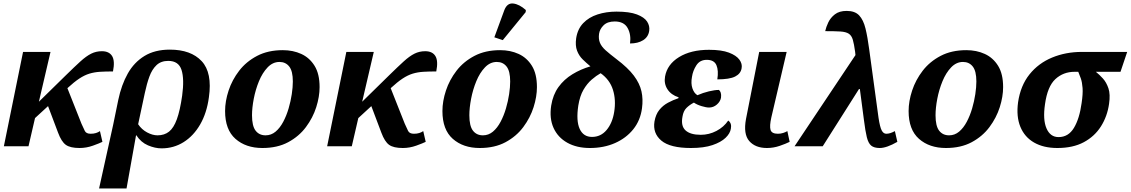

<svg xmlns="http://www.w3.org/2000/svg" viewBox="-20 -831 6425 1091"><path d="M2 0 111 -536H267L201 -253L354 -403Q404 -452 437 -482Q470 -512 498 -526Q526 -540 559 -540Q600 -540 617 -512.5Q634 -485 622 -425Q580 -425 548 -423Q516 -421 488 -412.5Q460 -404 430.5 -384.5Q401 -365 363 -330L443 -128Q454 -103 462 -87Q470 -71 495 -71Q512 -71 525 -75Q538 -79 548 -86L562 -25Q546 -17 508.5 -3.5Q471 10 432 10Q379 10 354 -8Q329 -26 310 -77L253 -228L179 -160L142 0Z M652 -263Q670 -349 706 -413Q742 -477 801 -513Q860 -549 945 -549Q1065 -549 1126 -483.5Q1187 -418 1167 -278Q1155 -189 1117.5 -124Q1080 -59 1023.5 -23.5Q967 12 898 12Q861 12 821 -5Q781 -22 755 -62H753L699 240H543L623 -122ZM875 -62Q914 -62 940.5 -83Q967 -104 985 -153.5Q1003 -203 1015 -287Q1028 -382 1011.5 -433.5Q995 -485 936 -485Q895 -485 869.5 -461Q844 -437 829 -396Q814 -355 803 -303L765 -125Q785 -95 816 -78.5Q847 -62 875 -62Z M1471 10Q1377 10 1318 -42Q1259 -94 1259 -200Q1259 -256 1279 -316.5Q1299 -377 1339 -429Q1379 -481 1441 -513.5Q1503 -546 1587 -546Q1645 -546 1692 -524.5Q1739 -503 1767.5 -457Q1796 -411 1796 -336Q1796 -282 1777 -222Q1758 -162 1718.5 -109Q1679 -56 1617.5 -23Q1556 10 1471 10ZM1489 -62Q1521 -62 1546 -83Q1571 -104 1589.5 -139Q1608 -174 1620 -215Q1632 -256 1638 -296Q1644 -336 1644 -368Q1644 -427 1623.5 -453Q1603 -479 1568 -479Q1530 -479 1500.5 -448Q1471 -417 1451.5 -369.5Q1432 -322 1422 -270Q1412 -218 1412 -176Q1412 -115 1432.5 -88.5Q1453 -62 1489 -62Z M1839 0 1948 -536H2104L2038 -253L2191 -403Q2241 -452 2274 -482Q2307 -512 2335 -526Q2363 -540 2396 -540Q2437 -540 2454 -512.5Q2471 -485 2459 -425Q2417 -425 2385 -423Q2353 -421 2325 -412.5Q2297 -404 2267.5 -384.5Q2238 -365 2200 -330L2280 -128Q2291 -103 2299 -87Q2307 -71 2332 -71Q2349 -71 2362 -75Q2375 -79 2385 -86L2399 -25Q2383 -17 2345.5 -3.5Q2308 10 2269 10Q2216 10 2191 -8Q2166 -26 2147 -77L2090 -228L2016 -160L1979 0Z M2706 10Q2612 10 2553 -42Q2494 -94 2494 -200Q2494 -256 2514 -316.5Q2534 -377 2574 -429Q2614 -481 2676 -513.5Q2738 -546 2822 -546Q2880 -546 2927 -524.5Q2974 -503 3002.5 -457Q3031 -411 3031 -336Q3031 -282 3012 -222Q2993 -162 2953.5 -109Q2914 -56 2852.5 -23Q2791 10 2706 10ZM2724 -62Q2756 -62 2781 -83Q2806 -104 2824.5 -139Q2843 -174 2855 -215Q2867 -256 2873 -296Q2879 -336 2879 -368Q2879 -427 2858.5 -453Q2838 -479 2803 -479Q2765 -479 2735.5 -448Q2706 -417 2686.5 -369.5Q2667 -322 2657 -270Q2647 -218 2647 -176Q2647 -115 2667.5 -88.5Q2688 -62 2724 -62ZM2837 -603 2789 -619 2846 -774Q2862 -815 2896.5 -811Q2931 -807 2968 -774L2967 -762Z M3332 10Q3257 10 3203.5 -20Q3150 -50 3125.5 -104Q3101 -158 3112 -231Q3122 -293 3153.5 -336.5Q3185 -380 3232.5 -409Q3280 -438 3335 -454Q3312 -473 3291 -493.5Q3270 -514 3259 -543Q3248 -572 3254 -614Q3262 -666 3294 -699.5Q3326 -733 3375.5 -749Q3425 -765 3483 -765Q3557 -765 3599 -749Q3641 -733 3657 -708.5Q3673 -684 3669 -656Q3664 -621 3634.5 -602.5Q3605 -584 3560 -584Q3567 -634 3546.5 -671.5Q3526 -709 3473 -709Q3432 -709 3410 -687.5Q3388 -666 3384 -639Q3380 -610 3389 -588Q3398 -566 3421.5 -545Q3445 -524 3483 -495Q3548 -446 3581.5 -401.5Q3615 -357 3625 -312Q3635 -267 3628 -216Q3619 -147 3578.5 -96.5Q3538 -46 3474.5 -18Q3411 10 3332 10ZM3344 -53Q3394 -53 3427 -92.5Q3460 -132 3470 -195Q3481 -263 3463 -320.5Q3445 -378 3393 -415Q3368 -401 3342 -378.5Q3316 -356 3295.5 -321Q3275 -286 3266 -231Q3253 -144 3274 -98.5Q3295 -53 3344 -53Z M3906 10Q3788 10 3738 -32Q3688 -74 3699 -141Q3706 -181 3726.5 -206.5Q3747 -232 3776 -247.5Q3805 -263 3835 -273L3836 -278Q3793 -292 3772.5 -324Q3752 -356 3759 -396Q3771 -465 3838.5 -506.5Q3906 -548 4009 -548Q4080 -548 4122 -532Q4164 -516 4181.5 -492Q4199 -468 4194 -443Q4189 -412 4157 -396Q4125 -380 4056 -380Q4064 -430 4051 -460.5Q4038 -491 3996 -491Q3957 -491 3937 -460Q3917 -429 3912 -394Q3905 -357 3914.5 -329Q3924 -301 3943 -290Q3975 -304 4008.5 -312Q4042 -320 4065 -320Q4072 -315 4075.5 -304Q4079 -293 4077 -276Q4073 -254 4053.5 -237Q4034 -220 4009 -220Q3993 -220 3966.5 -228Q3940 -236 3923 -248Q3898 -235 3880.5 -217.5Q3863 -200 3858 -168Q3848 -115 3875.5 -90Q3903 -65 3962 -65Q4009 -65 4051 -87Q4093 -109 4118 -146Q4139 -131 4133 -100Q4129 -73 4103 -48Q4077 -23 4028.5 -6.5Q3980 10 3906 10Z M4338 10Q4272 10 4237.5 -29.5Q4203 -69 4219 -155L4294 -536H4450L4363 -164Q4352 -115 4358.5 -93Q4365 -71 4400 -71Q4416 -71 4430 -75.5Q4444 -80 4454 -86L4467 -25Q4445 -14 4410 -2Q4375 10 4338 10Z M4495 0 4841 -518 4839 -537Q4833 -581 4826 -605Q4819 -629 4803 -639.5Q4787 -650 4755.5 -652Q4724 -654 4669 -654Q4674 -677 4686.5 -703.5Q4699 -730 4724 -749.5Q4749 -769 4791 -769Q4838 -769 4862 -743.5Q4886 -718 4898 -669Q4910 -620 4919 -551L4972 -162Q4980 -109 4990 -90Q5000 -71 5016 -71Q5027 -71 5038.5 -74.5Q5050 -78 5065 -86L5079 -25Q5018 10 4979 10Q4947 10 4930.5 -3.5Q4914 -17 4905.5 -51.5Q4897 -86 4889 -150L4866 -325H4861L4655 0Z M5355 10Q5261 10 5202 -42Q5143 -94 5143 -200Q5143 -256 5163 -316.5Q5183 -377 5223 -429Q5263 -481 5325 -513.5Q5387 -546 5471 -546Q5529 -546 5576 -524.5Q5623 -503 5651.5 -457Q5680 -411 5680 -336Q5680 -282 5661 -222Q5642 -162 5602.5 -109Q5563 -56 5501.5 -23Q5440 10 5355 10ZM5373 -62Q5405 -62 5430 -83Q5455 -104 5473.5 -139Q5492 -174 5504 -215Q5516 -256 5522 -296Q5528 -336 5528 -368Q5528 -427 5507.5 -453Q5487 -479 5452 -479Q5414 -479 5384.5 -448Q5355 -417 5335.5 -369.5Q5316 -322 5306 -270Q5296 -218 5296 -176Q5296 -115 5316.5 -88.5Q5337 -62 5373 -62Z M5988 10Q5910 10 5856 -21Q5802 -52 5778 -110.5Q5754 -169 5765 -250Q5779 -345 5830 -408.5Q5881 -472 5958.5 -504Q6036 -536 6127 -536H6385L6347 -423H6207Q6227 -407 6247 -385Q6267 -363 6278.5 -329Q6290 -295 6282 -241Q6272 -170 6236 -113Q6200 -56 6138.5 -23Q6077 10 5988 10ZM5995 -52Q6051 -52 6082.5 -104.5Q6114 -157 6126 -245Q6134 -298 6131.5 -331Q6129 -364 6121.5 -385.5Q6114 -407 6107 -423H6086Q6022 -423 5977 -381.5Q5932 -340 5918 -239Q5905 -151 5926.5 -101.5Q5948 -52 5995 -52Z"/></svg>

Font: Noto Serif
Style: Bold Italic
Weight: 700
Italic angle: -12°
Designer: Monotype Design Team
Foundry: Monotype Imaging Inc.
Version: Version 2.013